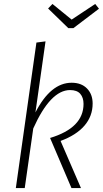

<svg xmlns="http://www.w3.org/2000/svg" viewBox="-20 -950 520 970"><path d="M159 -382Q236 -532 342 -532Q391 -532 419.5 -503Q448 -474 448 -427Q448 -363 406.5 -315Q365 -267 286 -238L389 0H341L233 -253Q402 -304 402 -425Q402 -457 385.5 -476Q369 -495 334 -495Q235 -495 148 -301L105 0H60L164 -735L210 -741ZM461 -930 480 -906 351 -808H325L223 -907L245 -930L342 -851Z"/></svg>

Font: Fira Sans Condensed ExtraLight
Style: Italic
Weight: 275
Width: 3
Italic angle: -8°
Designer: Carrois Corporate & Edenspiekermann AG
Foundry: Carrois Corporate GbR & Edenspiekermann AG
Version: Version 4.203